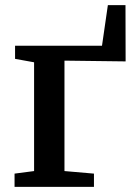

<svg xmlns="http://www.w3.org/2000/svg" viewBox="-20 -732 532 752"><path d="M37 0V-52L113.5 -62V-488L39 -501.5V-553H379.5L402.5 -712H471.5L472 -491.5L232.5 -494.5V-62L348 -52V0Z"/></svg>

Font: Merriweather 24pt SemiBold
Style: Regular
Weight: 600
Designer: Eben Sorkin
Foundry: Eben Sorkin
Version: Version 2.100